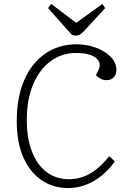

<svg xmlns="http://www.w3.org/2000/svg" viewBox="-20 -941 647 975"><path d="M480 -585Q492 -610 482 -629.5Q472 -649 443 -660.5Q414 -672 367 -672Q293 -672 236.5 -630Q180 -588 148 -511.5Q116 -435 116 -331Q116 -238 142.5 -170.5Q169 -103 217 -67Q265 -31 330 -31Q386 -31 435.5 -58.5Q485 -86 535 -148L563 -121Q534 -80 496.5 -49.5Q459 -19 416 -2.5Q373 14 326 14Q250 14 191 -26Q132 -66 98.5 -142Q65 -218 65 -326Q65 -447 103 -534Q141 -621 209.5 -668.5Q278 -716 369 -716Q421 -716 467 -699Q513 -682 542 -652.5Q571 -623 571 -586Q571 -562 557 -548Q543 -534 523 -534Q505 -534 492 -540.5Q479 -547 467 -559ZM224 -900 240 -921 367 -825 500 -921 514 -900 412 -789Q400 -776 389.5 -768Q379 -760 365 -760Q360 -760 354.5 -761.5Q349 -763 344 -765Z"/></svg>

Font: Literata ExtraLight
Style: Italic
Weight: 250
Italic angle: -2°
Designer: Latin by Veronika Burian and Jose Scaglione. Greek by Irene Vlachou. Cyrillic by Vera Evstafieva
Foundry: TypeTogether
Version: Version 3.002